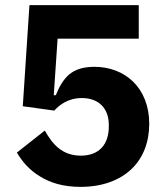

<svg xmlns="http://www.w3.org/2000/svg" viewBox="-20 -718 640 750"><path d="M522 -567H205L190 -346H198C211 -379 227 -407 250 -427C273 -446 304 -457 348 -457C408 -457 461 -437 500 -399C539 -361 563 -304 563 -235C563 -164 540 -102 494 -58C448 -14 380 12 295 12C227 12 176 -4 136 -29C96 -53 67 -86 46 -122L155 -208C186 -153 224 -110 296 -110C368 -110 405 -155 405 -223V-231C405 -295 365 -335 300 -335C245 -335 211 -307 192 -286L69 -303L95 -698H522Z"/></svg>

Font: Plexus Sans Bold
Style: Regular
Weight: 700
Version: Version 2.001;PS 002.001;hotconv 1.0.70;makeotf.lib2.5.58329